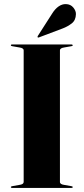

<svg xmlns="http://www.w3.org/2000/svg" viewBox="-20 -917 408 937"><path d="M272.5 -29Q272.5 -23 278 -19.5Q283.5 -16 294 -14.5L328 -8.5Q335 -7.5 335 -4Q335 -2 333.5 -1Q332 0 329.5 0H38.5Q35.5 0 34.2 -1Q33 -2 33 -4Q33 -7.5 40 -8.5L74 -14.5Q85 -16 90.2 -19.5Q95.5 -23 95.5 -29V-671Q95.5 -677 90.2 -680.5Q85 -684 74 -685.5L40 -691.5Q33 -692.5 33 -696Q33 -697.5 34.2 -698.8Q35.5 -700 38.5 -700H329.5Q332 -700 333.5 -698.8Q335 -697.5 335 -696Q335 -692.5 328 -691.5L294 -685.5Q283.5 -684 278 -680.5Q272.5 -677 272.5 -671ZM234 -850Q248.5 -873.5 265.8 -885.5Q283 -897.5 301.5 -897Q324.5 -896.5 337.8 -880.2Q351 -864 350.5 -848Q350 -818 329.8 -802.5Q309.5 -787 285.5 -778L170 -734.5Q169 -734 166.8 -733.8Q164.5 -733.5 163.5 -735.5Q163 -736.5 163.2 -738.2Q163.5 -740 164.5 -741.5Z"/></svg>

Font: Fraunces 120pt
Style: Bold
Weight: 700
Version: Version 1.000;[b76b70a41]